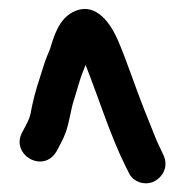

<svg xmlns="http://www.w3.org/2000/svg" viewBox="-20 -696 421 437"><path d="M108.9 -351.9 117.1 -367.3C123.6 -379.7 128 -389.3 131.8 -401.3C136.9 -417.2 142.3 -448.1 145.8 -460.5C153.4 -483.5 161.2 -515 169.1 -533.5L174.8 -548.1C204.2 -474.5 230.3 -388.5 266.6 -315.8L272.2 -304.8C282.1 -280.7 310 -273.9 329 -282.2C347.3 -290.2 364.6 -313.7 352.8 -341.2L346.5 -354.8C342.3 -363.3 339.6 -369.2 335.1 -379.6L307.2 -449.3C289.4 -493.9 268.9 -556.5 249 -602.9C241.2 -620.9 208.7 -694 151.7 -671.2C111.9 -655.3 101.3 -607 93.6 -583.7L87 -567.9C84 -560.8 80.4 -550.6 77.1 -539.3C67.8 -509.5 59.9 -487.9 52.5 -452.8C48.1 -427.9 47.9 -428.8 37.8 -408.5L29.8 -393.5C4.5 -342.9 79.3 -300.1 108.9 -351.9Z"/></svg>

Font: Just Breathe
Style: Bd
Weight: 400
Foundry: Cannot Into Space Fonts
Version: Version 0.72